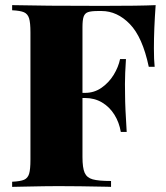

<svg xmlns="http://www.w3.org/2000/svg" viewBox="-20 -728 648 748"><path d="M579.6 -540Q579.6 -493.7 582.5 -467.8H559.6Q535.2 -583.5 485.8 -634.3Q436.5 -685.1 375.5 -685.1H362.3Q335 -685.1 322.8 -680.7Q310.5 -676.3 305.9 -663.3Q301.3 -650.4 301.3 -622.1V-366.2H311.5Q347.2 -366.2 375.7 -386.2Q404.3 -406.2 422.9 -436.5Q441.4 -466.8 447.8 -498H470.7Q466.8 -439.5 466.8 -400.9L467.3 -356Q467.3 -313 473.6 -213.9H450.7Q444.3 -251.5 425.5 -281.5Q406.7 -311.5 377.4 -328.9Q348.1 -346.2 311.5 -346.2H301.3V-116.2Q301.3 -74.2 309.8 -54.9Q318.4 -35.6 341.1 -29.3Q363.8 -22.9 412.6 -22.9V0Q402.8 0 397.5 -0.5Q282.7 -2.9 206.5 -2.9Q160.2 -2.9 76.2 -1L27.3 0V-20Q59.6 -21.5 74 -27.8Q88.4 -34.2 93.5 -51.3Q98.6 -68.4 98.6 -106V-602.1Q98.6 -639.6 93.3 -656.7Q87.9 -673.8 73.5 -680.2Q59.1 -686.5 27.3 -688V-708Q143.6 -705.1 377.4 -705.1Q524.4 -705.1 586.4 -708Q579.6 -614.3 579.6 -540Z"/></svg>

Font: TypoPRO Playfair Display
Style: Regular
Weight: 900
Designer: Claus Eggers Sørensen
Foundry: Claus Eggers Sørensen
Version: Version 1.004;PS 001.004;hotconv 1.0.70;makeotf.lib2.5.58329